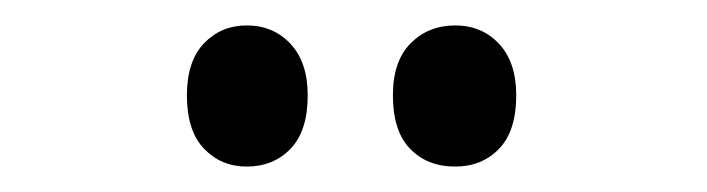

<svg xmlns="http://www.w3.org/2000/svg" viewBox="-20 -747 556 151"><path d="M127 -672Q127 -699 140.5 -713Q154 -727 174 -727Q195 -727 208.5 -712.5Q222 -698 222 -672Q222 -644 208.5 -630Q195 -616 174 -616Q154 -616 140.5 -630Q127 -644 127 -672ZM289 -672Q289 -699 303 -713Q317 -727 338 -727Q359 -727 372.5 -712.5Q386 -698 386 -672Q386 -644 372.5 -630Q359 -616 338 -616Q316 -616 302.5 -630Q289 -644 289 -672Z"/></svg>

Font: Noto Sans Tamil ExtraCondensed Medium
Style: Regular
Weight: 500
Width: 2
Designer: Jelle Bosma - Monotype Design Team
Foundry: Monotype Imaging Inc.
Version: Version 2.004; ttfautohint (v1.8.4.7-5d5b)